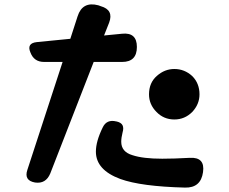

<svg xmlns="http://www.w3.org/2000/svg" viewBox="-20 -814 1040 871"><path d="M139 14Q88 5 104 -43L264 -533H180Q134 -533 118 -576Q100 -618 147 -623L299 -638L332 -740Q354 -809 426 -790L437 -786Q497 -769 475 -711L452 -653L534 -661Q601 -668 601 -601Q601 -533 534 -533H405L208 -27Q188 21 139 14ZM819 37Q620 32 526 -2Q415 -43 415 -126Q415 -173 446 -236Q464 -274 508 -263H509Q530 -258 536 -245.5Q542 -233 536 -213Q530 -189 530 -171Q530 -125 581 -110Q629 -94 716 -94Q742 -94 773.5 -95Q805 -96 841 -98Q911 -102 901 -33Q891 39 819 37ZM771 -272Q723 -272 690 -306Q656 -340 656 -386Q656 -439 692 -470Q727 -501 771 -501Q817 -501 852 -469Q885 -436 885 -386Q885 -341 852 -306Q818 -272 771 -272Z"/></svg>

Font: MaokenZhuyuanTi
Style: Regular
Weight: 400
Designer: Fontworks Inc & LongZhuTi team: ZERO子、时光羊、荆南、频凡、刘鹏、Little White Dog、帆影Magmeta、奈白不弍、白日月球、ChaoTawei、雨三（排名不分先后）
Version: Version 1.000; 20230222